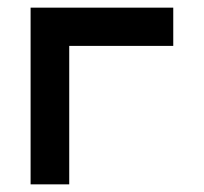

<svg xmlns="http://www.w3.org/2000/svg" viewBox="-20 -470 534 502"><path d="M60 12V-450H433V-350H161V12Z"/></svg>

Font: Pixelify Sans
Style: Regular
Weight: 400
Designer: Stefie Justprince
Foundry: Typecalism Foundryline
Version: Version 1.000;February 13, 2025;FontCreator 15.0.0.3015 64-b